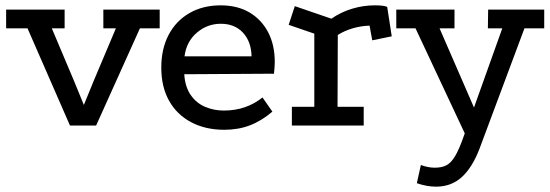

<svg xmlns="http://www.w3.org/2000/svg" viewBox="-20 -470 2060 719"><path d="M3 -434H222V-364H174L258 -165L294 -77L330 -165L414 -364H367V-434H578V-364H504L340 0H242L83 -364H3Z M1000 -52Q959 -17 915.5 -0.5Q872 16 820 16Q749 16 695.5 -12.5Q642 -41 613 -93Q584 -145 584 -217Q584 -287 611.5 -339.5Q639 -392 689.5 -421Q740 -450 806 -450Q869 -450 914 -423.5Q959 -397 984 -349.5Q1009 -302 1009 -237Q1009 -227 1008 -216Q1007 -205 1006 -194L670 -192Q673 -145 694 -114.5Q715 -84 748 -70Q781 -56 818 -56Q861 -56 897 -68.5Q933 -81 963 -105ZM922 -259Q921 -314 890 -347.5Q859 -381 807 -381Q756 -381 717 -347.5Q678 -314 671 -259Z M1221 -400Q1257 -425 1299 -437.5Q1341 -450 1383 -450Q1419 -450 1430 -444L1447 -334L1374 -319L1364 -374Q1332 -373 1301 -364Q1270 -355 1245 -339L1244 -70H1342V0H1073V-70H1157V-344L1061 -377L1084 -447Z M1613 229Q1597 229 1579 226Q1561 223 1541 216L1556 148Q1570 153 1583 155.5Q1596 158 1608 158Q1635 158 1652.5 148.5Q1670 139 1685 113.5Q1700 88 1717 39L1861 -364H1807L1808 -434H2018V-364H1944L1776 86Q1749 157 1709.5 193Q1670 229 1613 229ZM1739 69 1536 -364H1464V-434H1682V-364H1626L1776 -19Z"/></svg>

Font: Podkova Medium
Style: Regular
Weight: 500
Designer: Ilya Yudin
Foundry: Cyreal (www.cyreal.org)
Version: Version 2.103